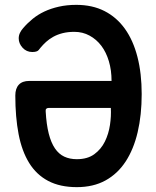

<svg xmlns="http://www.w3.org/2000/svg" viewBox="-20 -760 640 790"><path d="M181 -316Q174 -316 170.5 -312.5Q167 -309 168 -301Q171 -248 180.5 -210.5Q190 -173 206 -149.5Q222 -126 244.5 -115.5Q267 -105 296 -105Q340 -105 368 -125.5Q396 -146 411.5 -177.5Q427 -209 432.5 -246Q438 -283 436 -316ZM294 -740Q360 -740 410 -714.5Q460 -689 494 -641.5Q528 -594 545.5 -526Q563 -458 563 -373Q563 -287 546.5 -216.5Q530 -146 497 -95.5Q464 -45 414 -17.5Q364 10 296 10Q227 10 178.5 -15.5Q130 -41 100 -89.5Q70 -138 56.5 -208Q43 -278 43 -367Q43 -396 57.5 -411.5Q72 -427 100 -427H439Q439 -471 428 -508Q417 -545 397 -571.5Q377 -598 348.5 -613.5Q320 -629 286 -629Q259 -629 237.5 -623.5Q216 -618 199 -608.5Q182 -599 169.5 -587.5Q157 -576 147 -564Q139 -552 132 -549Q125 -546 113 -546Q89 -546 73 -563.5Q57 -581 57 -602Q57 -614 62 -624.5Q67 -635 75 -644Q93 -665 114.5 -682.5Q136 -700 162.5 -712.5Q189 -725 222 -732.5Q255 -740 294 -740Z"/></svg>

Font: Maple Mono Normal NL
Style: Bold
Weight: 700
Monospace: yes
Designer: subframe7536
Version: Version 7.000